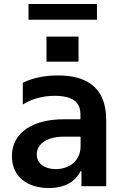

<svg xmlns="http://www.w3.org/2000/svg" viewBox="-20 -929 615 958"><path d="M463.8 -909.1H122.2V-830.6H463.8ZM212 -746.4V-621.4H371.8V-746.4ZM269.5 -552.6C209.5 -552.6 147 -542.6 93.8 -516V-407.7C133.5 -432.5 187.5 -451 253.2 -451C384.9 -451 381.4 -380.3 381.4 -345.9V-333.8H296.2C149.5 -333.8 39.4 -271.3 39.4 -149.5C39.4 -45.8 117.9 9.2 223.7 9.2C307.2 9.2 357.2 -25.6 382.1 -74.9H386.4V0H509.9V-330.3C509.9 -509.2 391.3 -552.6 269.5 -552.6ZM382.1 -199.2C382.1 -130.3 329.5 -85.2 258.2 -85.2C201.7 -85.2 163.4 -113.6 163.4 -158.7C163.4 -205.6 206.7 -247.2 300.1 -247.2H382.1Z"/></svg>

Font: TID UI Semi Bold
Style: Regular
Weight: 600
Designer: The TID Project Authors
Foundry: Bakken & Bæck
Version: Version 1.001;hotconv 1.0.109;makeotfexe 2.5.65596